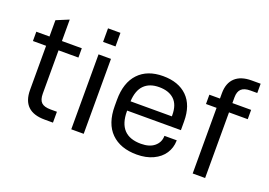

<svg xmlns="http://www.w3.org/2000/svg" viewBox="-99 -956 1729 1232"><g transform="rotate(20 765.5 -340.5)"><path d="M206.1 -448.2V-152.3Q206.1 -110.4 225.1 -92.3Q244.1 -74.2 288.1 -74.2H331.1V0H274.4Q121.1 0 121.1 -147.5V-448.2H31.2V-511.7H121.1V-623L206.1 -658.2V-511.7H341.8V-448.2Z M456.1 -511.7H541V0H456.1ZM456.1 -689.5H541V-596.7H456.1Z M752 -235.4V-231.4Q752 -65.4 907.2 -65.4Q965.8 -65.4 998.5 -92.8Q1031.2 -120.1 1032.2 -162.1V-165H1116.2V-161.1Q1115.2 -113.3 1089.8 -74.7Q1064.5 -36.1 1016.6 -13.7Q968.8 8.8 905.3 8.8Q793 8.8 730 -53.7Q667 -116.2 667 -236.3V-277.3Q667 -395.5 727.1 -459Q787.1 -522.5 894.5 -522.5Q1000 -522.5 1059.6 -463.9Q1119.1 -405.3 1119.1 -294.9V-235.4ZM752 -298.8H1034.2V-307.6Q1034.2 -377.9 997.6 -412.6Q960.9 -447.3 894.5 -447.3Q829.1 -447.3 792.5 -410.6Q755.9 -374 752 -298.8Z M1370.1 -550.8V-511.7H1498V-448.2H1370.1V0H1285.2V-448.2H1212.9V-511.7H1285.2V-547.9Q1285.2 -617.2 1324.2 -653.8Q1363.3 -690.4 1436.5 -690.4H1498V-627H1451.2Q1409.2 -627 1389.6 -608.4Q1370.1 -589.8 1370.1 -550.8Z"/></g></svg>

Font: Dinish Expanded
Style: Regular
Weight: 400
Width: 7
Designer: Charles Nix
Foundry: Playbeing
Version: Version 2.005; ttfautohint (v1.8.3)